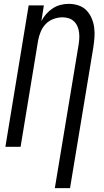

<svg xmlns="http://www.w3.org/2000/svg" viewBox="-20 -763 540 998"><path d="M265 215 388 -527Q391 -544 392 -561Q393 -578 391 -594.5Q389 -611 382.5 -626Q376 -641 364.5 -652Q353 -663 337.5 -668Q322 -673 305 -673Q282 -673 258.5 -664.5Q235 -656 218 -638.5Q201 -621 191.5 -598Q182 -575 178 -552L87 0H8L129 -735H208L195 -653Q205 -673 220 -690Q235 -707 254 -719.5Q273 -732 294.5 -737.5Q316 -743 337 -743Q363 -743 387.5 -735Q412 -727 429 -709.5Q446 -692 456 -669Q466 -646 469.5 -620.5Q473 -595 471 -568.5Q469 -542 465 -516L344 215Z"/></svg>

Font: Iosevka
Style: Italic
Weight: 400
Italic angle: -9°
Monospace: yes
Designer: Belleve Invis
Foundry: Belleve Invis
Version: Version 32.5.0; ttfautohint (v1.8.4)